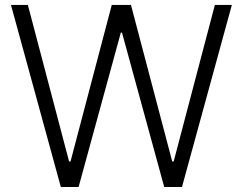

<svg xmlns="http://www.w3.org/2000/svg" viewBox="-20 -747 970 767"><path d="M223 0H294L462.7 -616.8H467.3L636 0H707L906.2 -727.3H838.4L673.7 -101.9H668L503.2 -727.3H426.5L261.7 -101.9H256L91.3 -727.3H23.8Z"/></svg>

Font: Karasuma Gothic
Style: Light
Weight: 300
Designer: Rasmus Andersson / Ryoko Nishizuka
Foundry: rsms
Version: Version 1.00